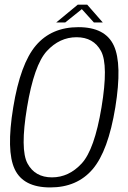

<svg xmlns="http://www.w3.org/2000/svg" viewBox="-20 -796 547 820"><path d="M194.5 4.5Q309 4.5 375.5 -73.2Q442 -151 472.5 -337.5Q502.5 -523 466 -601.5Q429.5 -680 315 -680Q200 -680 133.5 -602Q67 -524 36.5 -337.5Q6 -151.5 42.8 -73.5Q79.5 4.5 194.5 4.5ZM202 -38.5Q129.5 -38.5 97.5 -97.8Q65.5 -157 95.5 -337.5Q125.5 -518.5 180 -577.8Q234.5 -637 307 -637Q379.5 -637 411.5 -577.8Q443.5 -518.5 413.5 -337.5Q383.5 -157 328.8 -97.8Q274 -38.5 202 -38.5ZM220 -700H258.5L329.5 -757L381 -700H419L352.5 -776H312Z"/></svg>

Font: Anybody SemiCondensed Light
Style: Italic
Weight: 300
Width: 4
Italic angle: -10°
Version: Version 1.113;gftools[0.9.25]